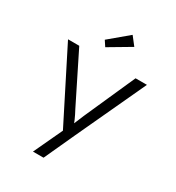

<svg xmlns="http://www.w3.org/2000/svg" viewBox="-228 -894 1150 1258"><g transform="rotate(30 347.0 -264.5)"><path d="M218 230 333 -16 340 54 49 -522H134L319 -150Q337 -117 350 -87Q363 -57 371 -30L346 -36Q356 -59 367 -85Q378 -111 390 -140L560 -522H646L404 -1L298 230ZM286 -599 259 -640 401 -759 450 -696Z"/></g></svg>

Font: Lexend Exa Light
Style: Regular
Weight: 300
Designer: Bonnie Shaver-Troup, Thomas Jockin
Foundry: Lexend
Version: Version 1.007